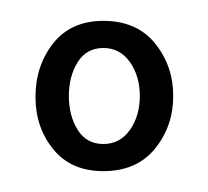

<svg xmlns="http://www.w3.org/2000/svg" viewBox="-20 -553 199 184"><path d="M14 -460Q14 -490 31 -511.5Q48 -533 79 -533Q111 -533 128.5 -511.5Q146 -490 146 -461Q146 -432 128.5 -410.5Q111 -389 79 -389Q48 -389 31 -410Q14 -431 14 -460ZM114 -461Q114 -480 104.5 -493.5Q95 -507 79 -507Q63 -507 54.5 -493.5Q46 -480 46 -461Q46 -442 54.5 -428.5Q63 -415 79 -415Q95 -415 104.5 -428.5Q114 -442 114 -461Z"/></svg>

Font: Be Vietnam Light
Style: Regular
Weight: 300
Designer: Gabriel Lam
Foundry: TypeRant
Version: Version 4.000